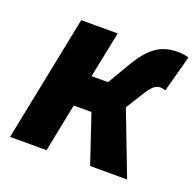

<svg xmlns="http://www.w3.org/2000/svg" viewBox="-97 -610 726 712"><g transform="rotate(20 266.5 -254.5)"><path d="M12 0H156L194 -190H264L328 0H474L378 -250L418 -314C440 -351 456 -363 472 -363C482 -363 488 -361 494 -359L533 -503C520 -507 507 -509 490 -509C430 -509 386 -487 337 -405L284 -315H219L256 -497H112Z"/></g></svg>

Font: Source Sans Pro
Style: Bold Italic
Weight: 700
Italic angle: -11°
Designer: Paul D. Hunt
Foundry: Adobe Systems Incorporated
Version: Version 3.006;hotconv 1.0.111;makeotfexe 2.5.65597